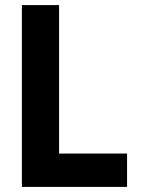

<svg xmlns="http://www.w3.org/2000/svg" viewBox="-20 -734 570 754"><path d="M66 0H479V-131H212V-714H66Z"/></svg>

Font: Noto Sans Mono Condensed ExtraBold
Style: Regular
Weight: 800
Width: 3
Designer: Monotype Design Team
Foundry: Monotype Imaging Inc.
Version: Version 2.014